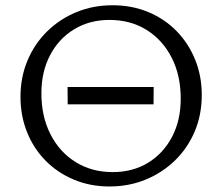

<svg xmlns="http://www.w3.org/2000/svg" viewBox="-20 -687 830 717"><path d="M388.8 9.4Q316.8 9.4 255.9 -16.2Q194.9 -41.7 150.2 -87Q105.5 -132.4 81 -193.4Q56.5 -254.4 56.5 -325.3Q56.5 -398.9 82.9 -461.5Q109.3 -524.1 156.4 -570.2Q203.5 -616.3 265.6 -641.8Q327.7 -667.4 400.2 -667.4Q472.7 -667.4 533.7 -642Q594.6 -616.7 639.4 -570.9Q684.1 -525.1 708.8 -464.1Q733.5 -403.1 733.5 -332.2Q733.5 -258.5 707.2 -196.2Q680.8 -133.9 633.4 -87.8Q586 -41.7 523.6 -16.2Q461.3 9.4 388.8 9.4ZM400.8 -44.3Q475.7 -44.3 532.9 -79.2Q590 -114.1 622.5 -175.9Q654.9 -237.6 654.9 -318.5Q654.9 -405.5 621.1 -471.7Q587.3 -537.9 527.4 -575.3Q467.5 -612.6 388.7 -612.6Q314.4 -612.6 257 -577.7Q199.5 -542.8 167.1 -481Q134.6 -419.3 134.6 -338.4Q134.6 -251.9 168.5 -185.5Q202.3 -119 262.7 -81.6Q323.1 -44.3 400.8 -44.3ZM232.8 -297.5 232.3 -362H553.9L553.4 -297.5Z"/></svg>

Font: Ysabeau
Style: Bold
Weight: 700
Designer: Christian Thalmann (Catharsis Fonts)
Version: Version 2.000;gftools[0.9.27.dev2+g8671c4b]